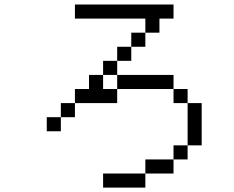

<svg xmlns="http://www.w3.org/2000/svg" viewBox="-20 -770 1040 852"><path d="M750 -687.5V-750H312.5V-687.5H625V-625H562.5V-562.5H500V-500H437.5V-437.5H375V-375H312.5V-312.5H250V-250H187.5V-187.5H250V-250H312.5V-312.5H500V-375H437.5V-437.5H500V-375H750V-312.5H812.5V-125H750V-62.5H625V0H437.5V62.5H625V0H750V-62.5H812.5V-125H875V-312.5H812.5V-375H750V-437.5H500V-500H562.5V-562.5H625V-625H687.5V-687.5Z"/></svg>

Font: UnifontExMono
Style: Regular
Weight: 500
Version: Version 15.0.06